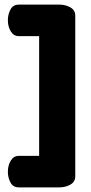

<svg xmlns="http://www.w3.org/2000/svg" viewBox="-20 -788 395 829"><path d="M61 21Q36 21 25 -0.5Q14 -22 14 -46Q14 -74 26.5 -94.5Q39 -115 61 -115H149V-632H61Q39 -632 26.5 -652.5Q14 -673 14 -701Q14 -725 25 -746.5Q36 -768 61 -768H237Q263 -768 284 -756Q305 -744 305 -720V-27Q305 -3 284 9Q263 21 237 21Z"/></svg>

Font: Dosis ExtraLight ExtraBold
Style: Regular
Weight: 800
Version: Version 3.001; ttfautohint (v1.8.2)